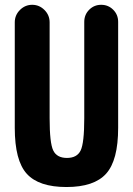

<svg xmlns="http://www.w3.org/2000/svg" viewBox="-20 -750 540 780"><path d="M460 -661.1V-230.5Q460 -98.6 411.1 -44.4Q362.3 9.8 250 9.8Q137.7 9.8 88.9 -43.9Q40 -97.7 40 -230.5V-659.2Q40 -688.5 61 -709.5Q82 -730.5 110.8 -730.5Q139.6 -730.5 160.6 -709.5Q181.6 -688.5 181.6 -659.2V-269.5Q181.6 -168.9 196.3 -138.7Q210.9 -108.4 252 -108.4Q293 -108.4 307.6 -138.7Q322.3 -168.9 322.3 -269.5V-661.1Q322.3 -690.4 342.3 -710.4Q362.3 -730.5 391.1 -730.5Q419.9 -730.5 439.9 -710.4Q460 -690.4 460 -661.1Z"/></svg>

Font: Rounded-X Mgen+ 2m bold
Style: Bold
Weight: 700
Designer: [Source Han Sans]
Ryoko NISHIZUKA  (kana & ideographs); Paul D. Hunt (Latin, Greek & Cyrillic); Wenlong ZHANG  (bopomofo
Version: Version 1.059.20150602